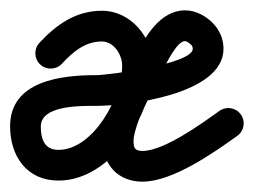

<svg xmlns="http://www.w3.org/2000/svg" viewBox="-44 -318 496 375"><path d="M34.5 -192.1C46.6 -180.8 65.6 -181.4 76.9 -193.5C98.3 -216.5 121.9 -237 155 -237C178.4 -237 194.6 -211.2 194.6 -189.5C194.6 -130.1 139.1 -25.3 70.2 -25.3C42.5 -25.3 35.7 -47 35.7 -71.2C35.7 -113.1 116.3 -111.2 143 -111.2C207.1 -111.2 392.5 -133.7 392.5 -222.7C392.5 -252.4 374.6 -276.2 349 -289.7C339.2 -294.8 328.4 -297.8 317.4 -297.8C269.1 -297.8 238.5 -246.2 220.8 -207.7C199.2 -161 168 -112.1 158.5 -61.7C158.5 -61.7 158.5 -61.5 158.4 -61.3C158.4 -61.1 158.4 -60.9 158.4 -60.9C157.4 -54.8 156.8 -48.7 156.8 -42.4C156.8 3.9 186.6 36.8 234.3 36.8C293.2 36.8 373.3 -19.6 419.4 -52.6C432.9 -62.2 436 -80.9 426.4 -94.4C416.8 -107.9 398.1 -111 384.6 -101.4C384.6 -101.4 384.6 -101.4 384.6 -101.4C351.1 -77.5 276.8 -23.2 234.3 -23.2C219.9 -23.2 216.8 -28.8 216.8 -42.4C216.8 -45.5 217.1 -48.4 217.6 -51.4C217.6 -51.4 217.6 -51.2 217.6 -51C217.5 -50.8 217.5 -50.6 217.5 -50.6C225.9 -95.3 255.9 -140.8 275.2 -182.6C280.6 -194.2 301.9 -237.8 317.4 -237.8C318.6 -237.8 319.9 -237.2 321 -236.6C326.5 -233.7 332.5 -229.5 332.5 -222.7C332.5 -193.2 168.8 -171.2 143 -171.2C75.4 -171.2 -24.3 -160.1 -24.3 -71.2C-24.3 -13.5 8.1 34.7 70.2 34.7C174 34.7 254.6 -96 254.6 -189.5C254.6 -244.4 211.9 -297 155 -297C104.2 -297 66.3 -270.1 33.1 -234.5C21.8 -222.4 22.4 -203.4 34.5 -192.1Z"/></svg>

Font: FRB American Cursive
Style: Bold Italic
Weight: 700
Italic angle: -25°
Version: Version 2.0;Modular Font Editor K font №1